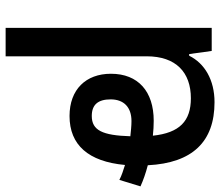

<svg xmlns="http://www.w3.org/2000/svg" viewBox="-70 -475 782 682"><g transform="rotate(90 321.0 -134.0)"><path d="M79 237H180V-264C180 -368 237 -421 329 -421C410 -421 452 -381 462 -286C444 -288 426 -289 409 -289C305 -289 242 -234 242 -137C242 -48 298 10 392 10C495 10 554 -57 566 -187C585 -181 604 -175 619 -167L642 -242C620 -252 594 -261 567 -268C559 -427 483 -505 343 -505C264 -505 205 -470 178 -415H172L161 -495H79ZM333 -136C333 -183 361 -210 410 -210C427 -210 445 -208 464 -206C461 -107 443 -69 392 -69C352 -69 333 -91 333 -136Z"/></g></svg>

Font: Noto Sans Armenian SemiCondensed Medium
Style: Regular
Weight: 500
Width: 4
Designer: Monotype Design Team
Foundry: Monotype Imaging Inc.
Version: Version 2.008